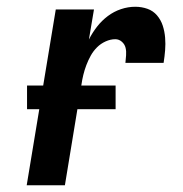

<svg xmlns="http://www.w3.org/2000/svg" viewBox="-20 -548 540 568"><path d="M59 0 145 -520H258L243 -431Q253 -451 267 -469Q281 -487 299 -500.5Q317 -514 338 -521Q359 -528 380 -528Q399 -528 416 -522Q433 -516 444.5 -502.5Q456 -489 461.5 -472Q467 -455 468.5 -436.5Q470 -418 468.5 -399.5Q467 -381 464 -362H351Q352 -373 353 -384.5Q354 -396 351.5 -406.5Q349 -417 340.5 -424.5Q332 -432 321 -432Q307 -432 292.5 -425.5Q278 -419 267 -408Q256 -397 248.5 -383.5Q241 -370 235.5 -355.5Q230 -341 226.5 -326.5Q223 -312 221 -298L172 0ZM60 -225V-295H322V-225Z"/></svg>

Font: Iosevka SS18
Style: Bold Italic
Weight: 700
Italic angle: -9°
Monospace: yes
Designer: Belleve Invis
Foundry: Belleve Invis
Version: Version 25.1.1; ttfautohint (v1.8.4)